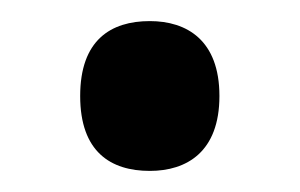

<svg xmlns="http://www.w3.org/2000/svg" viewBox="-20 -447 284 182"><path d="M122 -285C157 -285 188 -303 188 -356C188 -409 157 -427 122 -427C85 -427 56 -409 56 -356C56 -303 85 -285 122 -285Z"/></svg>

Font: Noto Serif Bengali Condensed SemiBold
Style: Regular
Weight: 600
Width: 3
Designer: Juan Bruce, Universal Thirst, Indian Type Foundry and the Monotype Design Team.
Foundry: Monotype Imaging Inc.
Version: Version 2.003